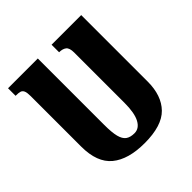

<svg xmlns="http://www.w3.org/2000/svg" viewBox="-190 -865 1026 1026"><g transform="rotate(-45 323.5 -352.0)"><path d="M573 -714V-212Q573 -106 516.5 -48Q460 10 329 10Q206 10 141 -43.5Q76 -97 76 -217V-599Q76 -626 70.5 -638Q65 -650 54 -653.5Q43 -657 20 -657V-714H245V-212Q245 -155 253 -123.5Q261 -92 279 -79Q297 -66 328 -66Q364 -66 384.5 -104Q405 -142 405 -220V-599Q405 -634 390 -645.5Q375 -657 349 -657V-714Z"/></g></svg>

Font: Noto Serif Armenian Black Cond
Style: Regular
Weight: 900
Width: 3
Designer: Monotype Design team
Foundry: Monotype Imaging Inc.
Version: Version 1.000